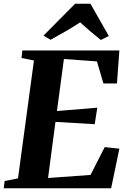

<svg xmlns="http://www.w3.org/2000/svg" viewBox="-32 -1015 690 1035"><path d="M-12 0 -7 -39 65 -53.5 151 -689 84 -702.5 88.5 -743H611.5L598.5 -565H525.5L490.5 -684L312.5 -697L275 -416.5L492.5 -434.5L478.5 -345.5L267 -358L227 -55.5L456 -72L532.5 -222L611.5 -213.5L567 0ZM202.5 -823 373 -995H455.5L554.5 -821L511.5 -799.5Q482.5 -822.5 454.5 -846.5Q426.5 -870.5 400 -894.5Q362 -869.5 321.2 -846Q280.5 -822.5 240.5 -800.5Z"/></svg>

Font: Merriweather 60pt ExtraBold
Style: Italic
Weight: 800
Italic angle: -7.8°
Version: Version 2.101